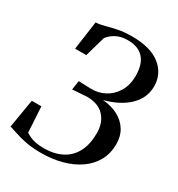

<svg xmlns="http://www.w3.org/2000/svg" viewBox="-179 -870 925 996"><g transform="rotate(30 283.0 -372.0)"><path d="M214.5 8.5Q162 8.5 122.5 0.8Q83 -7 55 -16.8Q27 -26.5 9.5 -31.5L38 -202H95.5L104.5 -49Q116.5 -41.5 131 -34.8Q145.5 -28 165.8 -24Q186 -20 214 -20Q277 -20 322 -43.5Q367 -67 390.8 -112.8Q414.5 -158.5 414.5 -225Q414.5 -287.5 379 -325.5Q343.5 -363.5 276 -363.5L190 -357.5L198 -412L269.5 -409.5Q315 -408 353.8 -428.2Q392.5 -448.5 416.5 -488Q440.5 -527.5 440.5 -584Q440.5 -652.5 408.2 -688Q376 -723.5 314 -723.5Q271.5 -723.5 242.8 -707.5Q214 -691.5 199 -669.5L164.5 -548.5H97.5L121.5 -719.5Q148 -721 176.2 -729Q204.5 -737 239.8 -744.2Q275 -751.5 322.5 -751.5Q434 -751.5 492.2 -705Q550.5 -658.5 550.5 -584Q550.5 -543 533.5 -510.8Q516.5 -478.5 488.2 -454.5Q460 -430.5 425.2 -414.5Q390.5 -398.5 355.5 -390Q408 -386 447.2 -365.2Q486.5 -344.5 508.5 -309.2Q530.5 -274 530.5 -226.5Q530.5 -170 506.2 -126.2Q482 -82.5 438.8 -52.5Q395.5 -22.5 338.2 -7Q281 8.5 214.5 8.5Z"/></g></svg>

Font: Merriweather 144pt
Style: Italic
Weight: 400
Italic angle: -7.8°
Version: Version 2.101